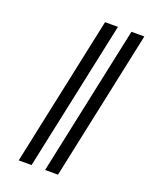

<svg xmlns="http://www.w3.org/2000/svg" viewBox="-133 -770 658 841"><g transform="rotate(20 196.0 -349.0)"><path d="M120.1 0H60.1L208.5 -698.2H268.6ZM243.2 0H183.1L331.5 -698.2H391.6Z"/></g></svg>

Font: Linux Libertine Slanted
Style: Semibold Slanted
Weight: 600
Designer: Philipp H. Poll
Foundry: Philipp H. Poll
Version: Version 5.1.1